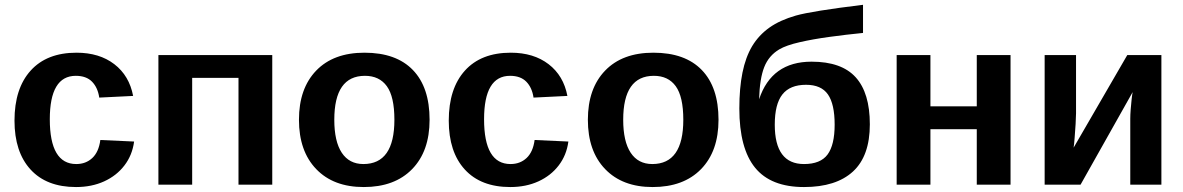

<svg xmlns="http://www.w3.org/2000/svg" viewBox="-20 -753 4826 783"><path d="M290 9.8Q169.9 9.8 104.5 -61.8Q39.1 -133.3 39.1 -261.2Q39.1 -392.1 105 -465.1Q170.9 -538.1 292 -538.1Q385.3 -538.1 446.3 -491.2Q507.3 -444.3 522.9 -361.8L384.8 -355Q378.9 -395.5 355.5 -419.7Q332 -443.8 289.1 -443.8Q183.1 -443.8 183.1 -266.6Q183.1 -84 291 -84Q330.1 -84 356.4 -108.6Q382.8 -133.3 389.2 -182.1L526.9 -175.8Q519.5 -120.1 487.5 -78.4Q455.6 -36.6 404.8 -13.4Q354 9.8 290 9.8Z M763.7 -435.5V0H626V-528.3H1090.3V0H952.6V-435.5Z M1731.9 -264.6Q1731.9 -136.2 1660.6 -63.2Q1589.4 9.8 1463.4 9.8Q1339.8 9.8 1269.5 -63.5Q1199.2 -136.7 1199.2 -264.6Q1199.2 -392.1 1269.5 -465.1Q1339.8 -538.1 1466.3 -538.1Q1595.7 -538.1 1663.8 -467.5Q1731.9 -397 1731.9 -264.6ZM1588.4 -264.6Q1588.4 -358.9 1557.6 -401.4Q1526.9 -443.8 1468.3 -443.8Q1343.3 -443.8 1343.3 -264.6Q1343.3 -176.3 1373.8 -130.1Q1404.3 -84 1461.9 -84Q1588.4 -84 1588.4 -264.6Z M2061 9.8Q1940.9 9.8 1875.5 -61.8Q1810.1 -133.3 1810.1 -261.2Q1810.1 -392.1 1876 -465.1Q1941.9 -538.1 2063 -538.1Q2156.2 -538.1 2217.3 -491.2Q2278.3 -444.3 2293.9 -361.8L2155.8 -355Q2149.9 -395.5 2126.5 -419.7Q2103 -443.8 2060.1 -443.8Q1954.1 -443.8 1954.1 -266.6Q1954.1 -84 2062 -84Q2101.1 -84 2127.4 -108.6Q2153.8 -133.3 2160.2 -182.1L2297.9 -175.8Q2290.5 -120.1 2258.5 -78.4Q2226.6 -36.6 2175.8 -13.4Q2125 9.8 2061 9.8Z M2910.2 -264.6Q2910.2 -136.2 2838.9 -63.2Q2767.6 9.8 2641.6 9.8Q2518.1 9.8 2447.8 -63.5Q2377.4 -136.7 2377.4 -264.6Q2377.4 -392.1 2447.8 -465.1Q2518.1 -538.1 2644.5 -538.1Q2773.9 -538.1 2842 -467.5Q2910.2 -397 2910.2 -264.6ZM2766.6 -264.6Q2766.6 -358.9 2735.8 -401.4Q2705.1 -443.8 2646.5 -443.8Q2521.5 -443.8 2521.5 -264.6Q2521.5 -176.3 2552 -130.1Q2582.5 -84 2640.1 -84Q2766.6 -84 2766.6 -264.6Z M3289.6 -501.5Q3412.1 -501.5 3469.7 -437.7Q3527.3 -374 3527.3 -246.1Q3527.3 -116.7 3458.5 -53.5Q3389.6 9.8 3258.8 9.8Q3123.5 9.8 3059.3 -69.1Q2995.1 -147.9 2995.1 -310.5Q2995.1 -393.6 3007.8 -456.5Q3020.5 -519.5 3047.4 -564.9Q3074.7 -609.9 3117.7 -640.4Q3160.6 -670.9 3225.6 -689.5Q3291 -708 3499.5 -733.4V-618.7Q3430.2 -611.8 3362.5 -602.5Q3294.9 -593.3 3240.7 -580.8Q3186.5 -568.4 3158.2 -551.8Q3115.2 -526.4 3096.7 -479.5Q3078.1 -432.6 3075.7 -348.1Q3126.5 -501.5 3289.6 -501.5ZM3383.8 -244.6Q3383.8 -328.6 3356.4 -367.9Q3329.1 -407.2 3267.1 -407.2Q3201.7 -407.2 3170.7 -367.9Q3139.6 -328.6 3139.6 -244.6Q3139.6 -84 3258.8 -84Q3326.2 -84 3355 -123Q3383.8 -162.1 3383.8 -244.6Z M3774.4 -226.1V0H3636.7V-528.3H3774.4V-319.3H3963.4V-528.3H4101.1V0H3963.4V-226.1Z M4599.1 -377.4 4386.7 0H4240.2V-528.3H4368.2V-291Q4368.2 -276.4 4366.5 -247.8Q4364.7 -219.2 4362.5 -191.4Q4360.4 -163.6 4358.4 -150.9L4577.1 -528.3H4716.3V0H4589.4V-268.6Q4589.4 -285.2 4591.1 -307.1Q4592.8 -329.1 4595 -348.9Q4597.2 -368.7 4599.1 -377.4Z"/></svg>

Font: Arimo
Style: Bold
Weight: 700
Designer: Steve Matteson
Foundry: Monotype Imaging Inc.
Version: Version 1.33